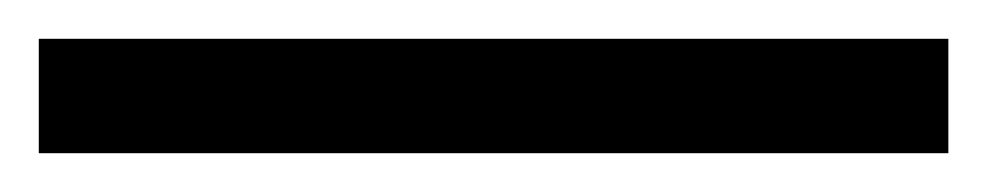

<svg xmlns="http://www.w3.org/2000/svg" viewBox="-25 -839 509 99"><path d="M-5 -760V-819H464V-760Z"/></svg>

Font: Noto Serif Armenian SemiBold
Style: Regular
Weight: 600
Version: Version 2.007